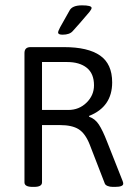

<svg xmlns="http://www.w3.org/2000/svg" viewBox="-20 -708 503 729"><path d="M217.6 -576.3Q200.6 -576.3 200.6 -584.6Q200.6 -589.8 208.3 -604.4Q216 -619.1 244.2 -668.3Q254.5 -687.7 291.3 -687.7Q327.8 -687.7 327.8 -677.8Q327.8 -673 319.5 -662.5Q311.1 -652 282.2 -619.1Q266.3 -601.3 256.4 -590.2Q244.6 -576.3 217.6 -576.3ZM103.8 1.6Q72.9 1.6 72.9 -15.5V-506.5Q72.9 -529.1 95.9 -529.1H223.1Q313.9 -529.1 359.9 -497.2Q405.9 -465.3 405.9 -395.2Q405.9 -302.4 318.3 -267.9V-264.8Q340.9 -257.2 355.3 -235.2Q369.8 -213.2 386.4 -170.4L445.5 -21Q447.9 -15.1 447.9 -10.7Q447.9 1.6 416.6 1.6H408.2Q397.1 1.6 388.8 -1.8Q380.5 -5.2 378.1 -10.7L320.7 -158.9Q304 -201.3 278.8 -217.2Q253.7 -233.1 207.7 -233.1H139.5V-15.5Q139.5 1.6 109.4 1.6ZM139.5 -290.5H239.4Q280.2 -290.5 308.6 -318.3Q336.9 -346 336.9 -384.1Q336.9 -428.5 309.6 -450.5Q282.2 -472.5 234.6 -472.5H139.5Z"/></svg>

Font: Jaldi
Style: Regular
Weight: 400
Designer: Pablo Cosgaya and Nicolas Silva
Foundry: Omnibus-Type
Version: Version 1.001;PS 001.001;hotconv 1.0.70;makeotf.lib2.5.58329